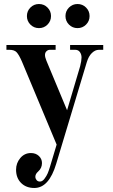

<svg xmlns="http://www.w3.org/2000/svg" viewBox="-20 -698 564 956"><path d="M12 -450V-474H257V-450H228Q219 -450 211.5 -443Q204 -436 204 -424Q204 -413 211 -396L314 -149L379 -368Q386 -396 386 -412Q386 -427 378 -438.5Q370 -450 355 -450H329V-474H494V-450H472Q454 -450 437.5 -434Q421 -418 412 -388L260 117Q224 238 151 238Q110 238 85 213Q60 188 60 147Q60 114 81 89Q102 64 134 64Q158 64 173.5 78.5Q189 93 189 114Q189 139 170 156Q156 168 156 182Q156 191 162 198.5Q168 206 179 206Q191 206 201.5 192Q212 178 217.5 165Q223 152 229 132L262 22L89 -392Q75 -424 63.5 -437Q52 -450 27 -450ZM323.5 -575.5Q306 -593 306 -618Q306 -643 323.5 -660.5Q341 -678 366 -678Q391 -678 408.5 -660.5Q426 -643 426 -618Q426 -593 408.5 -575.5Q391 -558 366 -558Q341 -558 323.5 -575.5ZM131.5 -575.5Q114 -593 114 -618Q114 -643 131.5 -660.5Q149 -678 174 -678Q199 -678 216.5 -660.5Q234 -643 234 -618Q234 -593 216.5 -575.5Q199 -558 174 -558Q149 -558 131.5 -575.5Z"/></svg>

Font: Old Standard TT
Style: Bold
Weight: 700
Designer: Alexey Kryukov <alexios@thessalonica.org.ru>
Version: Version 2.2